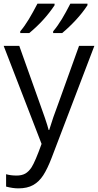

<svg xmlns="http://www.w3.org/2000/svg" viewBox="-20 -786 536 1046"><path d="M13.2 230.5V163.1Q38.6 170.4 70.3 170.4Q98.6 170.4 117.7 159.7Q136.7 148.9 152.3 125Q171.9 94.2 206.5 -2L0 -536.1H85L192.9 -233.4Q209 -189.5 224.4 -144.5Q239.7 -99.6 245.1 -77.6H248Q261.7 -121.6 270.5 -147.2Q279.3 -172.9 302.7 -235.8L410.6 -536.1H494.1L261.2 74.2Q238.3 133.8 215.6 168.9Q192.9 204.1 160.6 222.2Q128.4 240.2 80.1 240.2Q49.8 240.2 13.2 230.5ZM363.3 -766.1H456.5V-757.3Q429.7 -716.3 393.1 -676.8Q356.4 -637.2 318.8 -606H269.5V-615.2Q293.9 -644 316.7 -681.6Q339.4 -719.2 363.3 -766.1ZM184.1 -766.1H277.3V-757.3Q222.2 -674.3 139.6 -606H90.3V-615.2Q114.3 -643.6 136.2 -679.9Q158.2 -716.3 184.1 -766.1Z"/></svg>

Font: Viking Open Sans
Style: Regular
Weight: 400
Foundry: Ascender Corporation
Version: Version 2.001